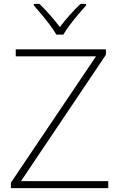

<svg xmlns="http://www.w3.org/2000/svg" viewBox="-20 -968 617 988"><path d="M537 0H36V-28L474 -678H61V-714H525V-686L88 -36H537ZM270 -790Q258 -811 237.5 -838.5Q217 -866 194.5 -893Q172 -920 154 -940V-948H183Q210 -922 238 -890Q266 -858 288 -829Q310 -858 338.5 -890Q367 -922 394 -948H423V-940Q405 -920 382 -893Q359 -866 338.5 -838.5Q318 -811 306 -790Z"/></svg>

Font: Noto Sans Gujarati UI ExtraLight
Style: Regular
Weight: 200
Designer: Jelle Bosma - Monotype Design Team, Universal Thirst
Foundry: Monotype Imaging Inc.
Version: Version 2.106; ttfautohint (v1.8.4.7-5d5b)